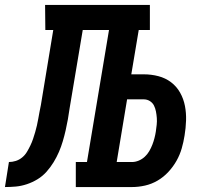

<svg xmlns="http://www.w3.org/2000/svg" viewBox="-76 -755 846 775"><path d="M-56 0 -40 -101Q-26 -101 -12 -105.5Q2 -110 13.5 -119.5Q25 -129 32.5 -141.5Q40 -154 46.5 -167.5Q53 -181 57.5 -194.5Q62 -208 66 -221.5Q70 -235 73 -248.5Q76 -262 78.5 -276Q81 -290 83.5 -303.5Q86 -317 89 -331L139 -634H107L106 -735H529V-634H484L454 -455H504Q535 -455 563.5 -447.5Q592 -440 614.5 -423Q637 -406 651 -381Q665 -356 670.5 -327.5Q676 -299 675 -268.5Q674 -238 669 -208Q665 -182 657.5 -156Q650 -130 636.5 -106Q623 -82 603.5 -61Q584 -40 560 -26Q536 -12 509.5 -6Q483 0 457 0H230V-101H275L364 -634H258L205 -318Q202 -296 198 -273.5Q194 -251 189 -229Q184 -207 177.5 -185Q171 -163 162 -142Q153 -121 140.5 -100.5Q128 -80 112 -62Q96 -44 75.5 -31.5Q55 -19 32.5 -11.5Q10 -4 -12 -2Q-34 0 -56 0ZM395 -101H457Q470 -101 483.5 -106.5Q497 -112 508 -122Q519 -132 526.5 -145Q534 -158 539 -171Q544 -184 547.5 -197.5Q551 -211 553 -224Q555 -238 556.5 -251.5Q558 -265 557 -278.5Q556 -292 553.5 -305Q551 -318 545.5 -329Q540 -340 529 -347Q518 -354 504 -354H437Z"/></svg>

Font: Iosevka Etoile
Style: Bold Italic
Weight: 700
Italic angle: -9°
Designer: Belleve Invis
Foundry: Belleve Invis
Version: Version 28.1.0; ttfautohint (v1.8.4)